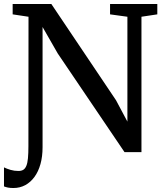

<svg xmlns="http://www.w3.org/2000/svg" viewBox="-40 -763 824 963"><path d="M27.5 180Q11 180 0 177.8Q-11 175.5 -20 172V76.5Q-6 83.5 12.8 89Q31.5 94.5 52.5 94.5Q67.5 94.5 77 88.5Q86.5 82.5 92.2 68.5Q98 54.5 100.2 30.5Q102.5 6.5 102.5 -30L103 -679Q90 -681 76.5 -683Q63 -685 49.8 -687Q36.5 -689 23.5 -691V-743H217.5L542 -260L599 -153V-679L512 -691V-743H749V-691L669.5 -679V0H584.5L249.5 -495L173.5 -627.5V-24.5Q173.5 22 163 59.8Q152.5 97.5 133 124.2Q113.5 151 86.8 165.5Q60 180 27.5 180Z"/></svg>

Font: Merriweather Medium
Style: Regular
Weight: 500
Version: Version 2.100